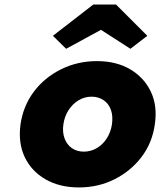

<svg xmlns="http://www.w3.org/2000/svg" viewBox="-20 -812 702 842"><path d="M326 10Q241 10 179 -26Q117 -62 88 -124Q59 -186 70 -267Q82 -348 128.5 -410Q175 -472 247.5 -508Q320 -544 405 -544Q490 -544 551 -508Q612 -472 641.5 -410Q671 -348 659 -267Q648 -186 601 -124Q554 -62 482.5 -26Q411 10 326 10ZM348 -147Q378 -147 404.5 -162.5Q431 -178 448.5 -205.5Q466 -233 471 -267Q476 -303 466.5 -330Q457 -357 434.5 -372.5Q412 -388 382 -388Q351 -388 325 -372.5Q299 -357 281 -329.5Q263 -302 258 -267Q253 -233 263 -205.5Q273 -178 295 -162.5Q317 -147 348 -147ZM270 -598 212 -655 389 -792H489L626 -655L552 -598L409 -690H439Z"/></svg>

Font: Lexend ExtBd
Style: Italic
Weight: 800
Italic angle: -8.13011°
Designer: Bonnie Shaver-Troup, Thomas Jockin
Foundry: Lexend
Version: Version 1.007